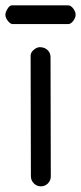

<svg xmlns="http://www.w3.org/2000/svg" viewBox="-54 -674 298 706"><path d="M-34.2 -619.6Q-34.2 -628.9 -26.4 -641.6Q-18.6 -654.3 -10.7 -654.3H196.8Q206.5 -654.3 215.3 -642.6Q224.1 -630.9 224.1 -619.6Q224.1 -608.9 215.3 -597.2Q206.5 -585.4 196.8 -585.4H-6.8Q-16.1 -585.4 -25.1 -597.2Q-34.2 -608.9 -34.2 -619.6ZM58.6 -468.8Q58.6 -481.4 70.3 -491Q82 -500.5 92.3 -500.5Q109.4 -500.5 120.6 -490.2Q131.8 -480 131.8 -463.9V-463.4L132.8 -25.4Q132.8 -10.3 122.1 0.5Q111.3 11.2 96.2 11.2Q81.1 11.2 70.3 0.2Q59.6 -10.7 59.6 -25.9Z"/></svg>

Font: Manjari
Style: Regular
Weight: 400
Designer: Santhosh Thottingal <santhosh.thottingal@gmail.com>
Foundry: SMC
Version: Version 2.000